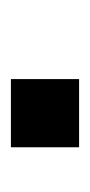

<svg xmlns="http://www.w3.org/2000/svg" viewBox="73 -426 165 352"><g transform="rotate(-90 156.0 -249.5)"><path d="M62.5 -312.5H187.5V-187.5H62.5Z"/></g></svg>

Font: NeoDunggeunmo Pro
Style: Regular
Weight: 400
Version: Version 1.020